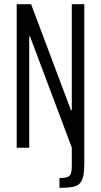

<svg xmlns="http://www.w3.org/2000/svg" viewBox="-20 -708 484 920"><path d="M265 192V145Q293 145 305 139.5Q317 134 320.5 121.5Q324 109 324 89V-1L124 -533H120V0H60V-688H129L320 -180H324V-688H384V73Q384 106 380.5 127.5Q377 149 368.5 162.5Q360 176 346.5 182Q333 188 312.5 190Q292 192 265 192Z"/></svg>

Font: Saira ExtraCondensed
Style: Regular
Weight: 400
Width: 2
Designer: Hector Gatti with collaboration of the Omnibus-Type team
Foundry: Omnibus-Type
Version: Version 1.101